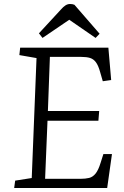

<svg xmlns="http://www.w3.org/2000/svg" viewBox="-20 -942 620 962"><path d="M163 -651 77 -666 81 -703H523L537 -541L495 -535L482 -580Q473 -613 461 -629.5Q449 -646 431.5 -651.5Q414 -657 386 -657H230L220 -386H477L473 -337H218L206 -46H382Q408 -46 426.5 -50.5Q445 -55 459 -72.5Q473 -90 484 -126L498 -170H541L517 0H51L56 -37L139 -50ZM479 -773 459 -752 327 -843 193 -752 175 -775 284 -893Q297 -908 308 -915Q319 -922 331 -922Q338 -922 343 -921Q348 -920 353 -918Z"/></svg>

Font: Literata 18pt Light
Style: Italic
Weight: 300
Italic angle: -2°
Designer: Latin by Veronika Burian and Jose Scaglione. Greek by Irene Vlachou. Cyrillic by Vera Evstafieva
Foundry: TypeTogether
Version: Version 3.103;gftools[0.9.29]